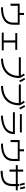

<svg xmlns="http://www.w3.org/2000/svg" viewBox="2838 -3696 885 6602"><g transform="rotate(90 3281.0 -395.5)"><path d="M757.8 -412.1V-563.5H179.7V-315.4H106.4V-627.9H424.8V-778.3H497.1V-627.9H831.1V-412.1Q831.1 -201.2 683.1 -94.7Q535.2 11.7 237.3 13.7L225.6 -54.7Q408.7 -55.2 526.1 -94Q643.6 -132.8 700.7 -211.7Q757.8 -290.5 757.8 -412.1Z M1101.6 -79.1H1370.1V-478.5H1117.2V-544.9H1695.3V-478.5H1442.4V-79.1H1710.9V-13.7H1101.6Z M2591.3 -599.6H1950.2V-668.9H2576.2Q2544.4 -726.1 2509.8 -771.5L2562.5 -805.7Q2592.8 -765.6 2617.4 -723.9Q2642.1 -682.1 2665 -631.8Q2664.1 -428.2 2587.9 -285.9Q2511.7 -143.6 2364.5 -67.6Q2217.3 8.3 2003.9 13.7L1993.2 -54.7Q2278.3 -63 2429.7 -201.2Q2581.1 -339.4 2591.3 -599.6ZM2656.2 -787.1 2709 -818.4Q2738.3 -776.4 2761.5 -734.1Q2784.7 -691.9 2805.7 -640.6L2750 -615.2Q2727.1 -667.5 2704.8 -708.3Q2682.6 -749 2656.2 -787.1Z M3528.8 -599.6H2887.7V-668.9H3513.7Q3481.9 -726.1 3447.3 -771.5L3500 -805.7Q3530.3 -765.6 3554.9 -723.9Q3579.6 -682.1 3602.5 -631.8Q3601.6 -428.2 3525.4 -285.9Q3449.2 -143.6 3302 -67.6Q3154.8 8.3 2941.4 13.7L2930.7 -54.7Q3215.8 -63 3367.2 -201.2Q3518.6 -339.4 3528.8 -599.6ZM3593.8 -787.1 3646.5 -818.4Q3675.8 -776.4 3699 -734.1Q3722.2 -691.9 3743.2 -640.6L3687.5 -615.2Q3664.6 -667.5 3642.3 -708.3Q3620.1 -749 3593.8 -787.1Z M4515.1 -397.5H3838.9V-463.9H4590.8V-431.6Q4590.8 -226.1 4431.6 -112.3Q4272.5 1.5 3963.9 17.6L3952.1 -50.8Q4223.1 -64 4362.8 -149.9Q4502.4 -235.8 4515.1 -397.5ZM3904.3 -703.1H4533.2V-636.7H3904.3Z M5445.3 -412.1V-563.5H4867.2V-315.4H4793.9V-627.9H5112.3V-778.3H5184.6V-627.9H5518.6V-412.1Q5518.6 -201.2 5370.6 -94.7Q5222.7 11.7 4924.8 13.7L4913.1 -54.7Q5096.2 -55.2 5213.6 -94Q5331.1 -132.8 5388.2 -211.7Q5445.3 -290.5 5445.3 -412.1Z M6306.6 -405.3V-496.1H5883.8V-278.3H5809.6V-496.1H5659.2V-562.5H5809.6V-750H5883.8V-562.5H6306.6V-612.3H6381.8V-562.5H6528.3V-496.1H6381.8V-405.3Q6381.8 -250.5 6330.3 -158Q6278.8 -65.4 6165.5 -21.7Q6052.2 22 5859.4 26.4L5847.7 -41Q6024.4 -44.4 6123 -79.6Q6221.7 -114.7 6264.2 -191.9Q6306.6 -269 6306.6 -405.3ZM6261.7 -793 6324.2 -808.6Q6353 -724.6 6365.2 -640.6L6303.7 -628.9Q6290.5 -710 6261.7 -793ZM6387.7 -804.7 6450.2 -818.4Q6477.5 -737.3 6490.2 -649.4L6429.7 -638.7Q6420.9 -688 6411.1 -727.3Q6401.4 -766.6 6387.7 -804.7Z"/></g></svg>

Font: Pretendard
Style: Regular
Weight: 400
Designer: Base glyphs from Inter by Rasmus Andersson; Hangeul glyphs from Noto Sans CJK(Source Han Sans) by Jang Soo-young and Kan
Foundry: Kil Hyung-jin
Version: Version 1.309